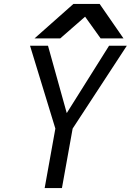

<svg xmlns="http://www.w3.org/2000/svg" viewBox="-20 -958 666 978"><path d="M262 -303 133 -725H224.5L320 -382L535.5 -725H626L350 -303L295.5 0H207.5ZM354 -938H487.5L609 -762.5H492.5L413.5 -873L287 -762.5H156Z"/></svg>

Font: JuliaMono
Style: Italic
Weight: 400
Italic angle: -9°
Monospace: yes
Designer: cormullion
Foundry: corm
Version: Version 0.057; ttfautohint (v1.8.4)